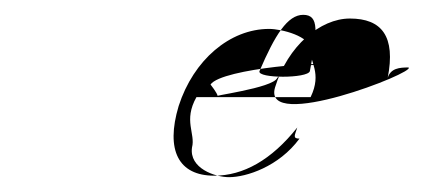

<svg xmlns="http://www.w3.org/2000/svg" viewBox="-20 -501 571 259"><path d="M221 -358C241 -420 290 -462 343 -462C360 -462 399 -452 399 -434C397 -418 415 -403 399 -370H245C227 -338 244 -321 239 -302C235 -274 270 -262 289 -262C312 -262 356 -276 384 -314C374 -314 378 -319 381 -329C346 -285 308 -264 269 -264C221 -264 203 -298 221 -358ZM264 -387C271 -378 275 -371 273 -371C259 -371 349 -382 354 -396C369 -409 400 -417 422 -412C430 -420 279 -409 264 -387ZM330 -405C327 -395 395 -395 398 -405C408 -458 411 -481 389 -481C368 -481 351 -454 330 -405ZM351 -383C333 -322 543 -404 531 -410C519 -410 507 -409 503 -396C514 -452 495 -476 452 -476C412 -476 368 -439 351 -383Z"/></svg>

Font: Zinc
Style: Obl
Weight: 400
Version: Version 1